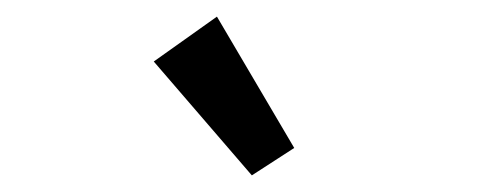

<svg xmlns="http://www.w3.org/2000/svg" viewBox="-20 -715 590 231"><path d="M283 -504 165 -641 241 -695 334 -537Z"/></svg>

Font: Inconsolata SemiExpanded SemiBold
Style: Regular
Weight: 600
Width: 6
Monospace: yes
Designer: Raph Levien, Cyreal, Brenton Simpson
Foundry: Raph Levien, Cyreal, Google
Version: Version 3.001; ttfautohint (v1.8.2.53-6de2)